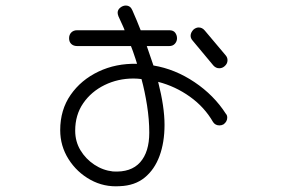

<svg xmlns="http://www.w3.org/2000/svg" viewBox="-20 -562 1040 692"><path d="M412 109Q355 113 306 86Q257 59 227 11.5Q197 -36 197 -93Q197 -166 234.5 -220Q272 -274 335 -304Q398 -334 474 -332Q473 -336 468.5 -349.5Q464 -363 459 -377.5Q454 -392 452 -396H258Q245 -396 237 -403.5Q229 -411 229 -424Q229 -437 237 -445Q245 -453 258 -453H429Q428 -457 423 -468Q418 -479 407 -503Q404 -511 404 -516Q404 -527 413.5 -534.5Q423 -542 433 -542Q450 -542 457 -525Q465 -507 472.5 -489Q480 -471 487 -453H590Q605 -453 611.5 -444Q618 -435 618 -424Q618 -413 610.5 -404.5Q603 -396 590 -396H509L533 -326Q611 -313 681 -266Q751 -219 794 -152Q799 -147 799 -138Q799 -124 786 -114Q779 -110 771 -110Q756 -110 748 -122Q717 -176 664.5 -213.5Q612 -251 550 -267Q573 -177 573 -112Q573 -49 555 0Q537 49 501.5 78Q466 107 412 109ZM789 -323Q781 -316 770 -316Q758 -316 749 -326L674 -416Q667 -424 667 -433Q667 -445 678 -456Q687 -463 696 -463Q709 -463 718 -452L793 -363Q800 -355 800 -345Q800 -332 789 -323ZM387 56Q452 60 485 23Q518 -14 518 -84Q518 -131 510 -182Q502 -233 490 -277Q483 -278 475.5 -278.5Q468 -279 461 -279Q405 -279 357 -255.5Q309 -232 280 -190Q251 -148 251 -91Q251 -52 270 -20.5Q289 11 320 31.5Q351 52 387 56Z"/></svg>

Font: Hachi Maru Pop
Style: Regular
Weight: 400
Designer: Nontynet
Foundry: Nontynet
Version: Version 1.300